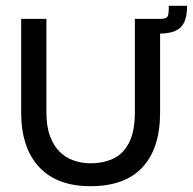

<svg xmlns="http://www.w3.org/2000/svg" viewBox="-20 -628 665 662"><path d="M292 14Q176 14 114.5 -52.5Q53 -119 53 -240V-563H140V-241Q140 -192 152.5 -158.5Q165 -125 186 -104.5Q207 -84 234.5 -74.5Q262 -65 292 -65Q337 -65 371.5 -81.5Q406 -98 425.5 -137Q445 -176 445 -241V-563H532V-240Q532 -117 471.5 -51.5Q411 14 292 14ZM497 -512 498 -563H533Q547 -563 553 -566.5Q559 -570 560.5 -579.5Q562 -589 562 -608H625Q625 -573 615.5 -552Q606 -531 584.5 -521.5Q563 -512 527 -512Z"/></svg>

Font: Darker Grotesque SemiBold
Style: Regular
Weight: 600
Designer: Gabriel Lam
Foundry: TypeRant
Version: Version 1.000;gftools[0.9.28]